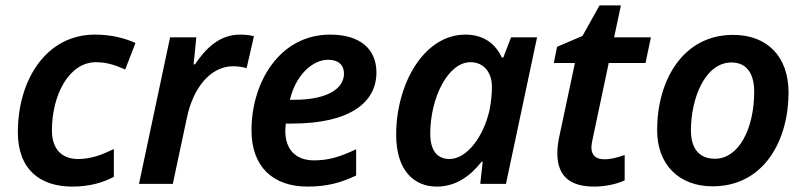

<svg xmlns="http://www.w3.org/2000/svg" viewBox="-20 -680 2981 710"><path d="M247 10C310 10 359 -4 401 -26V-129C358 -108 317 -92 269 -92C208 -92 172 -129 172 -198C172 -327 234 -450 335 -450C378 -450 411 -437 443 -423L481 -521C439 -540 389 -552 331 -552C151 -552 46 -385 46 -191C46 -50 132 10 247 10Z M494 0H619L671 -244C694 -356 759 -435 842 -435C861 -435 878 -432 892 -428L919 -546C905 -550 885 -552 868 -552C795 -552 744 -506 701 -442H696L706 -542H609Z M1117 10C1191 10 1242 -5 1297 -31V-128C1237 -100 1196 -87 1141 -87C1072 -87 1035 -129 1035 -196C1035 -205 1036 -213 1037 -223H1059C1274 -223 1372 -301 1372 -412C1372 -496 1315 -552 1201 -552C1014 -552 910 -376 910 -198C910 -62 991 10 1117 10ZM1068 -311H1052C1073 -401 1135 -459 1193 -459C1231 -459 1252 -440 1252 -408C1252 -348 1183 -311 1068 -311Z M1595 10C1666 10 1719 -29 1761 -82H1765L1756 0H1851L1966 -542H1870L1841 -467H1836C1813 -516 1771 -552 1701 -552C1547 -552 1445 -369 1445 -182C1445 -47 1513 10 1595 10ZM1642 -92C1597 -92 1571 -123 1571 -186C1571 -317 1636 -450 1720 -450C1769 -450 1799 -412 1799 -360C1799 -330 1796 -302 1790 -272C1768 -175 1707 -92 1642 -92Z M2177 10C2222 10 2265 -1 2290 -13V-107C2262 -97 2240 -91 2214 -91C2183 -91 2167 -107 2167 -134C2167 -145 2170 -160 2173 -173L2231 -447H2367L2387 -542H2251L2276 -660H2197L2134 -547L2040 -507L2028 -447H2106L2048 -174C2043 -151 2041 -130 2041 -113C2041 -21 2097 10 2177 10Z M2615 9C2806 9 2896 -162 2896 -338C2896 -471 2817 -551 2691 -551C2504 -551 2410 -381 2410 -199C2410 -70 2492 9 2615 9ZM2624 -93C2566 -93 2535 -130 2535 -198C2535 -316 2587 -449 2685 -449C2747 -449 2769 -399 2769 -342C2769 -202 2711 -93 2624 -93Z"/></svg>

Font: Noto Sans SemiBold
Style: Italic
Weight: 600
Italic angle: -12°
Designer: Monotype Design Team
Foundry: Monotype Imaging Inc.
Version: Version 2.013